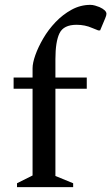

<svg xmlns="http://www.w3.org/2000/svg" viewBox="-20 -770 458 790"><path d="M50 0V-16L114 -48V-405H36V-451H114V-489Q114 -511 125.5 -543.5Q137 -576 158 -612Q179 -648 208.5 -679Q238 -710 274.5 -730Q311 -750 352 -750Q361 -750 371.5 -747Q382 -744 389 -741Q418 -728 418 -713Q418 -707 413 -695L392 -645H384L359 -655Q330 -668 295 -668Q242 -668 225 -633.5Q208 -599 208 -527V-451H337V-405H208V-46L281 -16V0Z"/></svg>

Font: Spectral Medium
Style: Regular
Weight: 500
Designer: Jean-Baptiste Levee
Foundry: Production Type
Version: Version 2.001